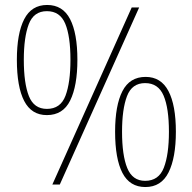

<svg xmlns="http://www.w3.org/2000/svg" viewBox="-20 -744 776 774"><path d="M169 -280Q107 -280 77.5 -337Q48 -394 48 -503Q48 -609 77.5 -666.5Q107 -724 170 -724Q233 -724 262.5 -667Q292 -610 292 -503Q292 -398 263 -339Q234 -280 169 -280ZM191 0 511 -714H541L221 0ZM169 -305Q224 -305 244 -358Q264 -411 264 -503Q264 -598 243 -648.5Q222 -699 169 -699Q116 -699 96 -646.5Q76 -594 76 -503Q76 -408 96.5 -356.5Q117 -305 169 -305ZM566 10Q503 10 473.5 -47Q444 -104 444 -213Q444 -319 473.5 -376.5Q503 -434 567 -434Q629 -434 659 -377Q689 -320 689 -213Q689 -108 659.5 -49Q630 10 566 10ZM565 -15Q620 -15 640.5 -68Q661 -121 661 -213Q661 -308 639.5 -358.5Q618 -409 565 -409Q512 -409 492 -356.5Q472 -304 472 -213Q472 -118 493 -66.5Q514 -15 565 -15Z"/></svg>

Font: Noto Serif Thai Condensed Thin
Style: Regular
Weight: 100
Width: 3
Designer: Monotype Design Team
Foundry: Monotype Imaging Inc.
Version: Version 2.001; ttfautohint (v1.8.4.7-5d5b)